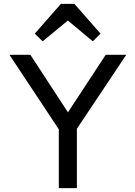

<svg xmlns="http://www.w3.org/2000/svg" viewBox="-20 -979 705 999"><path d="M302 -282 29 -694H138L358 -357H309L530 -694H637L362 -282ZM286 0V-344H380V0ZM202 -764 161 -804 297 -959H367L503 -804L463 -764L302 -898L363 -897Z"/></svg>

Font: Outfit Thin
Style: Regular
Weight: 400
Version: Version 1.100;gftools[0.9.27]